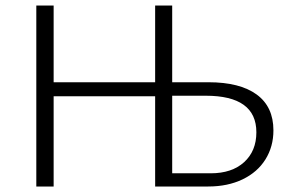

<svg xmlns="http://www.w3.org/2000/svg" viewBox="-20 -678 1066 698"><path d="M974 -204Q974 -145 945 -98.5Q916 -52 862 -26Q808 0 737 0H544V-328H175V0H112V-658H175V-379H544V-658H606V-379H738Q852 -379 913 -334.5Q974 -290 974 -204ZM912 -197Q912 -330 728 -330H606V-48H746Q823 -48 867.5 -88.5Q912 -129 912 -197Z"/></svg>

Font: Ysabeau Semilight
Style: Regular
Weight: 300
Designer: Christian Thalmann (Catharsis Fonts)
Version: Version 0.003